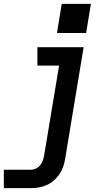

<svg xmlns="http://www.w3.org/2000/svg" viewBox="-37 -766 557 1001"><path d="M-17 215V119H123Q136 119 149.5 113Q163 107 172 96Q181 85 186 71.5Q191 58 193 45L271 -424H158V-520H399L303 60Q300 81 293 101.5Q286 122 273.5 141Q261 160 243.5 175Q226 190 206 199Q186 208 164.5 211.5Q143 215 123 215ZM412 -594H260L285 -746H437Z"/></svg>

Font: Iosevka SS04 Oblique
Style: Bold
Weight: 700
Italic angle: -9°
Monospace: yes
Designer: Belleve Invis
Foundry: Belleve Invis
Version: Version 19.0.0; ttfautohint (v1.8.4)